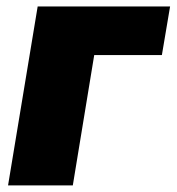

<svg xmlns="http://www.w3.org/2000/svg" viewBox="-20 -562 536 582"><path d="M495.6 -542.5 470.7 -395H265.6L200.7 0H4.4L94.2 -542.5Z"/></svg>

Font: Inter 16pt Black
Style: Italic
Weight: 900
Italic angle: -9.3988°
Version: Version 4.001;git-66647c0bb